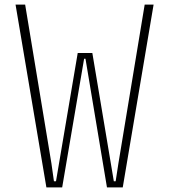

<svg xmlns="http://www.w3.org/2000/svg" viewBox="-20 -820 740 840"><path d="M90 -800 205 -105 216 -27H225L320 -588H384L478 -27H486L498 -105L613 -800H652L517 0H448L354 -563H348L252 0H183L48 -800Z"/></svg>

Font: Martian Mono SemiExpanded Thin
Style: Regular
Weight: 250
Monospace: yes
Version: Version 0.930